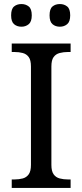

<svg xmlns="http://www.w3.org/2000/svg" viewBox="-20 -929 407 949"><path d="M38 0V-42H51Q74 -42 92.5 -47Q111 -52 122 -67.5Q133 -83 133 -114V-600Q133 -632 122 -647Q111 -662 92.5 -667Q74 -672 51 -672H38V-714H329V-672H316Q294 -672 275 -667Q256 -662 245 -647Q234 -632 234 -600V-114Q234 -83 245 -67.5Q256 -52 275 -47Q294 -42 316 -42H329V0ZM276 -797Q254 -797 239.5 -809.5Q225 -822 225 -853Q225 -885 239.5 -897Q254 -909 276 -909Q297 -909 312 -897Q327 -885 327 -853Q327 -822 312 -809.5Q297 -797 276 -797ZM86 -797Q64 -797 49.5 -809.5Q35 -822 35 -853Q35 -885 49.5 -897Q64 -909 86 -909Q107 -909 122 -897Q137 -885 137 -853Q137 -822 122 -809.5Q107 -797 86 -797Z"/></svg>

Font: Noto Serif Tamil
Style: Regular
Weight: 400
Designer: Indian Type Foundry, Tom Grace, and the Monotype Design Team
Foundry: Monotype Imaging Inc.
Version: Version 2.003